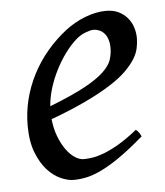

<svg xmlns="http://www.w3.org/2000/svg" viewBox="-42 -495 476 553"><g transform="rotate(-5 196.5 -218.5)"><path d="M190.9 -381.8Q174.8 -367.2 159.4 -346.2Q144 -325.2 131.6 -300.8Q119.1 -276.4 110.8 -249.8Q102.5 -223.1 100.6 -197.3Q164.6 -222.2 201.9 -242.4Q239.3 -262.7 258.3 -280.8Q277.3 -298.8 282.7 -315.4Q288.1 -332 288.1 -349.1Q288.1 -364.3 284.2 -375.2Q280.3 -386.2 273.9 -392.8Q267.6 -399.4 259.5 -402.6Q251.5 -405.8 243.2 -405.8Q235.4 -405.8 220.2 -400.1Q205.1 -394.5 190.9 -381.8ZM366.2 -371.1Q366.2 -357.4 363 -342.3Q359.9 -327.1 349.9 -311Q339.8 -294.9 322 -277.3Q304.2 -259.8 274.7 -241Q245.1 -222.2 202.6 -201.9Q160.2 -181.6 101.1 -159.7Q104 -132.3 112.5 -109.9Q121.1 -87.4 132.6 -71.3Q144 -55.2 157.5 -46.1Q170.9 -37.1 184.1 -37.1Q194.3 -37.1 209 -39.3Q223.6 -41.5 242.9 -48.8Q262.2 -56.2 286.4 -70.3Q310.5 -84.5 339.8 -107.9Q345.2 -105 349.4 -98.4Q353.5 -91.8 355 -87.9Q314.9 -53.2 284.2 -32Q253.4 -10.7 229.2 0.7Q205.1 12.2 185.8 16.1Q166.5 20 148.9 20Q132.8 20 112.3 11Q91.8 2 73.7 -17.8Q55.7 -37.6 43.2 -69.6Q30.8 -101.6 30.8 -147.9Q30.8 -186 40 -222.9Q49.3 -259.8 66.7 -293.7Q84 -327.6 109.4 -357.9Q134.8 -388.2 167 -413.1Q178.2 -421.9 192.4 -429.9Q206.5 -438 221.9 -444.1Q237.3 -450.2 253.2 -453.6Q269 -457 284.2 -457Q305.2 -457 320.6 -449.5Q335.9 -441.9 346.2 -429.7Q356.4 -417.5 361.3 -402.1Q366.2 -386.7 366.2 -371.1Z"/></g></svg>

Font: Gentium
Style: Italic
Weight: 400
Italic angle: -7°
Designer: J. Victor Gaultney
Version: Version 1.02; 2005; OFL release